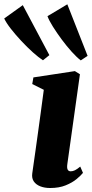

<svg xmlns="http://www.w3.org/2000/svg" viewBox="-115 -884 438 914"><path d="M124 11Q97 11 76.8 3Q56.5 -5 46 -20.2Q35.5 -35.5 38.5 -58Q40.5 -73 44.5 -100.5Q48.5 -128 53.8 -165.8Q59 -203.5 65.5 -249.8Q72 -296 79 -348.2Q86 -400.5 93.5 -456.5L38.5 -484L44 -515.5L241.5 -545.5L265.5 -530.5L205.5 -102.5Q203 -84.5 207.2 -76.5Q211.5 -68.5 221.5 -68.5Q231.5 -68.5 241.8 -73.5Q252 -78.5 267 -91L280 -61Q270 -48.5 249.5 -31.5Q229 -14.5 197.8 -1.8Q166.5 11 124 11ZM89.5 -597Q70 -609.5 42.2 -634.2Q14.5 -659 -13.5 -689Q-41.5 -719 -63.5 -747.2Q-85.5 -775.5 -95 -796L-6.5 -859.5L120 -621.5ZM269.5 -596.5Q250.5 -611 226.5 -637.5Q202.5 -664 179 -695.8Q155.5 -727.5 137 -757Q118.5 -786.5 111 -807L205.5 -863.5L302 -618Z"/></svg>

Font: Merriweather 72pt Black
Style: Italic
Weight: 900
Italic angle: -7.8°
Version: Version 2.101